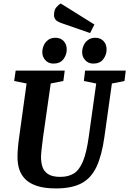

<svg xmlns="http://www.w3.org/2000/svg" viewBox="-20 -1043 723 1074"><path d="M293.3 11Q228.7 11 186.7 -3Q144.7 -16.9 120.8 -41.5Q96.9 -66.1 87.4 -97.1Q77.9 -128.1 77.9 -163.1Q77.9 -211.1 86.9 -273.7L128.7 -576L59.2 -590L67.7 -648H342.1L334.4 -590L263.8 -576L221.1 -277.6Q216.3 -242.7 212.9 -210.5Q209.4 -178.3 209.4 -164.1Q209.4 -134.7 217.5 -109.6Q225.6 -84.5 249 -69.1Q272.4 -53.6 317.7 -53.6Q362.4 -53.6 393 -72.6Q423.6 -91.6 443.9 -140.2Q464.2 -188.9 476.4 -277.6L518.2 -575.8L449.1 -590L456 -648H683.5L676.3 -590L605.9 -575.8L564.2 -278.2Q549.7 -173.6 519.7 -109.8Q489.7 -46.1 435.5 -17.6Q381.2 11 293.3 11ZM501.9 -687.3Q474.4 -687.3 456.9 -706.2Q439.5 -725 439.5 -750.8Q439.5 -769.7 447.6 -788.5Q455.7 -807.3 472.4 -819.5Q489.1 -831.7 513.3 -831.7Q541 -831.7 558.6 -813.8Q576.3 -795.9 576.3 -765.8Q576.3 -736.3 557.6 -711.8Q539 -687.3 501.9 -687.3ZM278.7 -687.3Q251.2 -687.3 233.9 -706.2Q216.6 -725 216.6 -750.8Q216.6 -769.7 224.6 -788.5Q232.7 -807.3 249 -819.5Q265.4 -831.7 290.4 -831.7Q318.1 -831.7 335.7 -813.8Q353.3 -795.9 353.3 -765.8Q353.3 -736.3 334.7 -711.8Q316.1 -687.3 278.7 -687.3ZM483.8 -858.1 326.8 -912.7Q297.7 -922.7 289.9 -934.2Q282.1 -945.7 282.1 -957.8Q282.1 -986.1 294.1 -1000.9Q306.1 -1015.7 319.8 -1023.4L508.2 -905.8Z"/></svg>

Font: Faustina Light
Style: Italic
Weight: 300
Italic angle: -8°
Designer: Alfonso Garcia
Foundry: http://www.omnibus-type.com
Version: Version 1.200